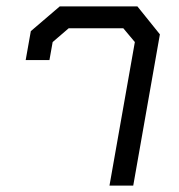

<svg xmlns="http://www.w3.org/2000/svg" viewBox="-20 -578 559 598"><path d="M400 -447 364 -490H194L144 -447L134 -391H60L76 -481L166 -558H408L478 -471L395 0H321Z"/></svg>

Font: Chakra Petch
Style: Italic
Weight: 400
Italic angle: -10°
Designer: Katatrad Aksorn Co.,Ltd.
Foundry: Cadson Demak Co.,Ltd.
Version: Version 1.000; ttfautohint (v1.6)